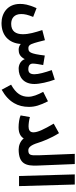

<svg xmlns="http://www.w3.org/2000/svg" viewBox="746 -1524 1010 2542"><g transform="rotate(90 1251.0 -253.0)"><path d="M286 232C446 232 551 137 562 -23C585 -2 614 5 637 5C684 5 728 -8 763 -76C786 -15 845 5 889 5C1005 5 1092 -65 1092 -203C1092 -274 1067 -384 1034 -473L908 -433C940 -341 963 -258 963 -203C963 -140 934 -123 896 -123C841 -123 822 -150 822 -183C822 -214 832 -272 841 -320L715 -341C691 -140 669 -125 621 -124C587 -123 569 -138 549 -205C542 -227 531 -267 512 -343L378 -308C410 -209 433 -130 433 -50C433 42 394 104 296 104C222 104 166 63 166 -29C166 -75 175 -115 204 -187L88 -232C38 -123 32 -60 32 -13C32 154 157 232 286 232Z M1168 230C1335 137 1395 12 1395 -131C1395 -210 1374 -279 1321 -383L1196 -320C1235 -246 1261 -183 1261 -123C1261 -33 1221 39 1101 105Z M1654 -126C1620 -126 1567 -133 1530 -144L1508 -21C1541 -4 1614 6 1665 6C1744 6 1788 -21 1813 -62C1849 -15 1910 5 1959 5C2005 5 2030 -21 2030 -61C2030 -95 2010 -123 1969 -123C1932 -123 1900 -158 1872 -249C1854 -307 1812 -420 1743 -529L1617 -459C1693 -329 1732 -249 1732 -190C1732 -142 1699 -126 1654 -126Z M1958 5C2152 5 2179 -94 2172 -248L2152 -738H2017L2036 -260C2040 -147 2032 -123 1967 -123Z M2310 0H2444L2423 -738H2289Z"/></g></svg>

Font: Noto Sans Arabic UI XCn
Style: Bold
Weight: 700
Width: 2
Designer: Monotype Design Team, Nadine Chahine and Nizar Qandah
Foundry: Monotype Imaging Inc.
Version: Version 2.010